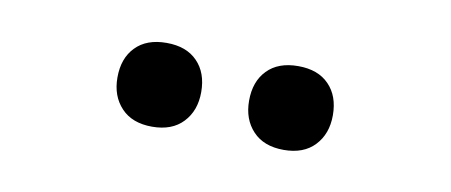

<svg xmlns="http://www.w3.org/2000/svg" viewBox="-28 -744 557 237"><g transform="rotate(10 250.0 -625.5)"><path d="M167.5 -572.5Q142.5 -572.5 128.8 -587.1Q115 -601.7 115 -625Q115 -649.2 128.8 -663.3Q142.5 -677.5 167.5 -677.5Q192.5 -677.5 206.2 -663.3Q220 -649.2 220 -625Q220 -601.7 206.2 -587.1Q192.5 -572.5 167.5 -572.5ZM332.5 -572.5Q307.5 -572.5 293.8 -587.1Q280 -601.7 280 -625Q280 -649.2 293.8 -663.3Q307.5 -677.5 332.5 -677.5Q357.5 -677.5 371.2 -663.3Q385 -649.2 385 -625Q385 -601.7 371.2 -587.1Q357.5 -572.5 332.5 -572.5Z"/></g></svg>

Font: Familjen Grotesk Variable
Style: Regular
Weight: 400
Designer: Anders Wikstroem, Jonas Baeckman, Matilda Gysing, Kristian Moeller
Foundry: Familjen STHLM AB
Version: Version 2.000